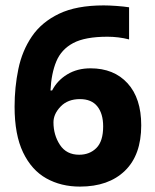

<svg xmlns="http://www.w3.org/2000/svg" viewBox="-20 -774 575 711"><path d="M34 -379Q34 -451 48 -518.5Q62 -586 98 -639Q134 -692 198.5 -723Q263 -754 364 -754Q384 -754 411.5 -752Q439 -750 458 -747V-628Q439 -633 418.5 -635.5Q398 -638 378 -638Q295 -638 251 -614.5Q207 -591 188.5 -546.5Q170 -502 167 -439H173Q192 -476 229 -498.5Q266 -521 315 -521Q402 -521 452.5 -465.5Q503 -410 503 -310Q503 -200 442.5 -141.5Q382 -83 276 -83Q206 -83 151.5 -113.5Q97 -144 65.5 -209.5Q34 -275 34 -379ZM273 -201Q312 -201 337 -226Q362 -251 362 -306Q362 -353 340.5 -380Q319 -407 276 -407Q231 -407 204.5 -379.5Q178 -352 178 -321Q178 -274 202 -237.5Q226 -201 273 -201Z"/></svg>

Font: Noto Sans Telugu UI SemiCondensed
Style: Bold
Weight: 700
Width: 4
Designer: Jelle Bosma - Monotype Design Team
Foundry: Monotype Imaging Inc.
Version: Version 2.005; ttfautohint (v1.8.4.7-5d5b)